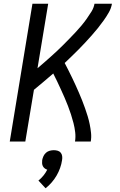

<svg xmlns="http://www.w3.org/2000/svg" viewBox="-20 -755 640 1024"><path d="M32 0 153 -735H237L180 -391Q198 -406 215.5 -421.5Q233 -437 250.5 -452.5Q268 -468 285 -484Q302 -500 318.5 -516.5Q335 -533 351 -549.5Q367 -566 383 -583Q399 -600 414 -618Q429 -636 442.5 -655Q456 -674 468 -693.5Q480 -713 484 -735H577Q573 -711 560.5 -689Q548 -667 533 -646Q518 -625 502 -605Q486 -585 469 -566Q452 -547 434.5 -528Q417 -509 399 -491Q381 -473 362.5 -455Q344 -437 325 -419Q335 -400 345 -380Q355 -360 364.5 -340.5Q374 -321 383 -301Q392 -281 401 -260.5Q410 -240 418 -219.5Q426 -199 433.5 -178Q441 -157 447.5 -135.5Q454 -114 458.5 -92Q463 -70 465.5 -46.5Q468 -23 464 0H380Q384 -25 381 -50Q378 -75 372 -98.5Q366 -122 358.5 -145Q351 -168 342.5 -190Q334 -212 324.5 -234Q315 -256 305 -277.5Q295 -299 285 -320.5Q275 -342 264 -363Q238 -341 212.5 -319Q187 -297 161 -276L115 0ZM223 249 185 208Q200 196 212 181Q224 166 232 150Q225 148 218.5 143Q212 138 208.5 131Q205 124 204.5 115.5Q204 107 205 99Q207 88 212 77.5Q217 67 225.5 59.5Q234 52 245 49Q256 46 267 46Q278 46 288 49Q298 52 304 59.5Q310 67 311.5 77.5Q313 88 311 99Q308 120 300.5 141Q293 162 282 181Q271 200 256 217.5Q241 235 223 249Z"/></svg>

Font: Iosevka Curly Extended Oblique
Style: Regular
Weight: 400
Width: 7
Italic angle: -9°
Monospace: yes
Designer: Belleve Invis
Foundry: Belleve Invis
Version: Version 11.1.0; ttfautohint (v1.8.3)